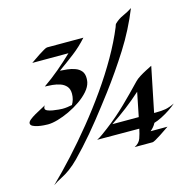

<svg xmlns="http://www.w3.org/2000/svg" viewBox="-136 -1013 1236 1250"><g transform="rotate(-15 482.5 -387.5)"><path d="M856.9 -880.4Q803.2 -747.1 726.3 -625.7Q649.4 -504.4 563.5 -390.1Q504.4 -312 443.4 -234.9Q382.3 -157.7 316.4 -85.4Q287.6 -53.7 256.6 -22Q225.6 9.8 190.9 35.2Q163.6 55.2 133.5 70.3Q103.5 85.4 75.7 104.5Q146 36.6 221.4 -45.9Q296.9 -128.4 371.3 -220Q445.8 -311.5 513.4 -407.7Q581.1 -503.9 636.2 -600.1Q691.4 -696.3 728.5 -786.6Q730 -790.5 732.2 -797.9Q734.4 -805.2 737.3 -807.6Q763.2 -833 795.2 -846.9Q827.1 -860.8 856.9 -880.4ZM507.8 -774.4Q463.9 -724.6 411.1 -684.3Q358.4 -644 304.7 -606Q327.6 -605 354.5 -601.8Q381.3 -598.6 405.5 -589.8Q429.7 -581.1 444.8 -563.2Q460 -545.4 460 -514.6Q460 -501 457.5 -487.8Q450.7 -457.5 425.5 -428.7Q400.4 -399.9 363.8 -374.5Q327.1 -349.1 286.1 -329.8Q245.1 -310.5 206.8 -299.6Q168.5 -288.6 139.6 -288.6Q130.9 -288.6 112.3 -289.8Q93.8 -291 73.7 -294.9Q53.7 -298.8 39.6 -306.2Q25.4 -313.5 25.4 -325.7Q25.4 -336.4 40.5 -348.9Q55.7 -361.3 77.4 -373.8Q99.1 -386.2 120.1 -397Q141.1 -407.7 152.8 -414.6Q155.3 -416.5 157.7 -417.5Q155.8 -416 152.8 -414.6Q143.6 -406.7 143.6 -394.5Q143.6 -384.8 158 -378.4Q172.4 -372.1 192.9 -368.7Q213.4 -365.2 231.4 -363.8Q249.5 -362.3 256.8 -362.3Q273.4 -362.3 289.8 -364.5Q306.2 -366.7 322.3 -370.1Q341.8 -402.3 341.8 -441.4Q341.8 -472.7 326.2 -491Q310.5 -509.3 286.1 -517.8Q261.7 -526.4 234.1 -529.1Q206.5 -531.7 183.1 -532.2Q237.8 -569.8 288.8 -612.8Q339.8 -655.8 387.7 -701.7H144Q151.4 -706.5 168 -718.3Q184.6 -730 204.3 -742.9Q224.1 -755.9 240.5 -765.1Q256.8 -774.4 263.2 -774.4ZM811 -119.1Q804.2 -105.5 794.4 -94Q784.7 -82.5 772.9 -72.8H886.7Q879.9 -68.4 862.8 -56.6Q845.7 -44.9 825.7 -31.7Q805.7 -18.6 789.1 -9.3Q772.5 0 767.1 0H646Q678.7 -16.1 689.2 -45.9Q699.7 -75.7 706.1 -107.9L422.4 -108.9Q439.5 -116.7 462.9 -133.8Q486.3 -150.9 502.4 -163.1Q576.2 -219.2 640.4 -281.5Q704.6 -343.8 768.1 -410.6Q781.2 -424.3 802.7 -437.7Q824.2 -451.2 846.9 -462.9Q869.6 -474.6 887.2 -483.4L825.7 -181.6H837.4Q877 -181.6 903.1 -186.3Q929.2 -190.9 965.3 -208Q946.8 -191.4 919.7 -173.3Q892.6 -155.3 863.8 -140.6Q835 -126 811 -119.1ZM754.9 -343.8Q705.6 -299.3 652.8 -258.8Q600.1 -218.3 544.4 -181.6H722.2Z"/></g></svg>

Font: Lugrasimo
Style: Regular
Weight: 400
Designer: The DocRepair Project, Astigmatic (AOETI)
Foundry: Google
Version: Version 1.001